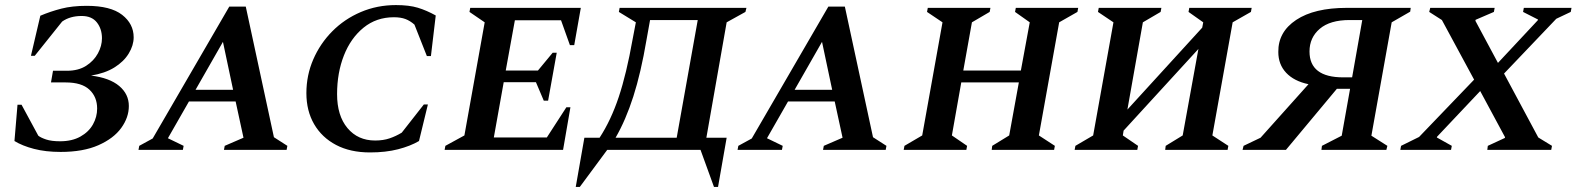

<svg xmlns="http://www.w3.org/2000/svg" viewBox="-20 -591 6216 757"><path d="M302 -528Q256 -528 225 -506L117 -371H102L139 -529Q179 -546 222 -557Q265 -568 322 -568Q416 -568 461.5 -532.5Q507 -497 507 -444Q507 -412 487.5 -380Q468 -348 431 -325Q394 -302 339 -293Q412 -284 450 -252Q488 -220 488 -173Q488 -128 458 -86.5Q428 -45 368 -18.5Q308 8 219 8Q160 8 114 -4Q68 -16 37 -35L49 -178H65L131 -56Q141 -48 162 -41Q183 -34 217 -34Q264 -34 297 -52.5Q330 -71 346.5 -100.5Q363 -130 363 -163Q363 -209 332.5 -237.5Q302 -266 239 -266H181L189 -312H244Q289 -312 319.5 -331.5Q350 -351 366 -380.5Q382 -410 382 -440Q382 -477 362 -502.5Q342 -528 302 -528Z M526 0 529 -16 582 -45 884 -565H949L1060 -50L1113 -16L1110 0H863L866 -16L940 -48L909 -191H725L642 -46L704 -16L701 0ZM751 -237H899L859 -426Z M1439 10Q1361 10 1305 -19.5Q1249 -49 1218.5 -101.5Q1188 -154 1188 -224Q1188 -294 1215 -356.5Q1242 -419 1290 -467.5Q1338 -516 1402.5 -543.5Q1467 -571 1541 -571Q1593 -571 1627.5 -560.5Q1662 -550 1698 -530L1679 -370H1663L1614 -494Q1597 -509 1578.5 -516Q1560 -523 1533 -523Q1464 -523 1413.5 -482Q1363 -441 1336 -372.5Q1309 -304 1309 -220Q1309 -135 1350 -86Q1391 -37 1459 -37Q1491 -37 1516 -45.5Q1541 -54 1564 -68L1651 -179H1667L1632 -35Q1598 -15 1549.5 -2.5Q1501 10 1439 10Z M1733 0 1736 -16 1811 -57 1891 -503 1831 -544 1834 -560H2270L2244 -413H2227L2192 -511H2010L1974 -313H2101L2159 -383H2175L2141 -194H2124L2093 -267H1966L1927 -49H2136L2213 -168H2229L2200 0Z M2374 0 2266 146H2250L2284 -48H2344Q2389 -117 2419.5 -208.5Q2450 -300 2474 -435L2487 -503L2420 -544L2423 -560H2923L2919 -544L2845 -503L2765 -48H2845L2811 146H2795L2742 0ZM2529 -434Q2507 -304 2477 -210.5Q2447 -117 2407 -48H2648L2731 -512H2543Z M2888 0 2891 -16 2944 -45 3246 -565H3311L3422 -50L3475 -16L3472 0H3225L3228 -16L3302 -48L3271 -191H3087L3004 -46L3066 -16L3063 0ZM3113 -237H3261L3221 -426Z M3543 0 3546 -16 3616 -57 3696 -503 3635 -544 3638 -560H3885L3882 -544L3812 -503L3778 -313H4005L4040 -503L3982 -544L3985 -560H4231L4228 -544L4156 -503L4076 -57L4139 -16L4136 0H3890L3892 -16L3959 -57L3997 -266H3770L3733 -57L3793 -16L3790 0Z M4217 0 4220 -16 4290 -57 4370 -503 4309 -544 4312 -560H4559L4556 -544L4486 -503L4425 -159L4720 -482L4724 -503L4666 -544L4669 -560H4915L4912 -544L4840 -503L4760 -57L4823 -16L4820 0H4574L4576 -16L4643 -57L4705 -398L4410 -76L4407 -57L4467 -16L4464 0Z M5050 0H4879L4883 -16L4950 -48L5139 -259Q5082 -271 5051 -304Q5020 -337 5020 -386Q5019 -465 5090.5 -512.5Q5162 -560 5290 -560H5542L5540 -545L5467 -503L5387 -56L5450 -16L5446 0H5190L5192 -16L5270 -56L5303 -241H5251ZM5276 -286H5311L5351 -512H5301Q5224 -512 5183.5 -477.5Q5143 -443 5143 -388Q5143 -286 5276 -286Z M5501 0 5504 -16 5575 -51 5792 -277 5665 -512 5615 -544 5619 -560H5873L5870 -544L5798 -513L5797 -509L5886 -343L6043 -511L6044 -514L5985 -544L5988 -560H6176L6173 -544L6116 -517L5910 -301L6045 -49L6099 -16L6096 0H5844L5846 -16L5913 -47L5914 -50L5816 -232L5646 -52L5645 -49L5704 -16L5701 0Z"/></svg>

Font: Spectral SC SemiBold
Style: Italic
Weight: 600
Italic angle: -10°
Designer: Jean-Baptiste Levee
Foundry: Production Type
Version: Version 2.001